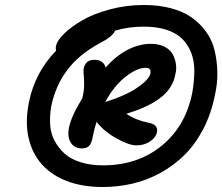

<svg xmlns="http://www.w3.org/2000/svg" viewBox="-20 -897 892 770"><path d="M391.1 -147Q312 -147 250 -170.2Q188 -193.4 148.4 -237.3Q108.9 -281.2 94.5 -344.7Q80.1 -408.2 96.2 -487.8Q120.6 -607.4 205.1 -693.8Q202.1 -703.1 205.1 -713.9Q209.5 -735.4 237.8 -762.7Q266.1 -790 310.5 -815.9Q355 -841.8 420.9 -859.4Q486.8 -877 556.2 -877Q616.2 -877 665.3 -864Q714.4 -851.1 748 -827.4Q781.7 -803.7 805.9 -770.5Q830.1 -737.3 840.1 -697Q850.1 -656.7 851.6 -610.6Q853 -564.5 841.8 -515.1Q827.1 -440.9 795.2 -379.6Q763.2 -318.4 720 -275.6Q676.8 -232.9 623.3 -203.6Q569.8 -174.3 511.5 -160.6Q453.1 -147 391.1 -147ZM185.1 -469.2Q179.2 -431.6 181.2 -397.2Q183.1 -362.8 198.7 -333Q214.4 -303.2 239 -281Q263.7 -258.8 303.5 -246.3Q343.3 -233.9 393.1 -233.9Q532.2 -233.9 628.4 -312.5Q724.6 -391.1 751 -524.9Q759.3 -572.3 759.3 -613Q759.3 -653.8 746.3 -686.5Q733.4 -719.2 709.5 -742.4Q685.5 -765.6 646.2 -778.1Q606.9 -790.5 554.2 -790Q494.1 -790 440.9 -773.9Q433.1 -751 380.9 -724.1Q295.9 -678.2 249 -615.2Q202.1 -552.2 185.1 -469.2ZM308.1 -301.8Q279.3 -301.8 264.6 -323.7Q250 -345.7 255.9 -381.8Q265.1 -430.7 310.1 -502.9Q316.9 -530.8 317.4 -555.2Q317.9 -579.6 314.9 -606.9Q313.5 -628.9 324.7 -643.1Q335.9 -657.2 357.9 -657.2Q395 -657.2 403.8 -626Q442.9 -671.4 490 -696.3Q537.1 -721.2 585 -721.2Q615.7 -721.2 638.2 -710.4Q660.6 -699.7 670.9 -682.4Q681.2 -665 685.1 -643.1Q689 -621.1 683.1 -598.1Q672.9 -543.5 624.5 -505.6Q576.2 -467.8 486.8 -440.9Q520.5 -416.5 575.2 -404.8Q614.3 -397.9 609.9 -368.2Q605.5 -345.7 581.8 -329.8Q558.1 -314 526.9 -314Q497.6 -314 447.5 -341.8Q397.5 -369.6 367.2 -408.2Q357.4 -378.4 352.1 -349.1Q347.2 -321.8 337.2 -311.8Q327.1 -301.8 308.1 -301.8ZM564 -625Q529.3 -625 483.2 -588.9Q437 -552.7 401.9 -487.8Q486.8 -514.6 532.7 -546.9Q578.6 -579.1 583 -602.1Q587.9 -625 564 -625Z"/></svg>

Font: Shantell Sans Irregular
Style: Italic
Weight: 500
Italic angle: -11.31°
Designer: Stephen Nixon, Anya Danilova, Shantell Martin
Foundry: Arrow Type
Version: Version 1.006;[9816181b4]